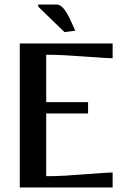

<svg xmlns="http://www.w3.org/2000/svg" viewBox="-20 -824 556 844"><path d="M147.9 -794.9V-804.2H229Q257.3 -804.2 286.1 -743.2L311 -689L263.2 -683.1ZM66.9 -632.8H475.1V-567.9Q456.5 -567.9 352.3 -575.4Q248 -583 215.8 -583H183.1V-375H367.2V-325.2H183.1V-49.8H215.8Q248 -49.8 352.3 -57.9Q456.5 -65.9 475.1 -65.9V0H66.9Z"/></svg>

Font: Resagokr
Style: Bold
Weight: 600
Designer: gluk
Foundry: gluk
Version: Version 0.95